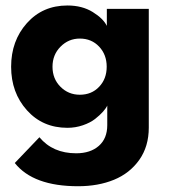

<svg xmlns="http://www.w3.org/2000/svg" viewBox="-20 -442 604 682"><path d="M257.5 219.5Q98 219.5 32.5 137L120 45.5Q167.5 102.5 250.5 102.5Q301 102.5 331 76.2Q361 50 361 2.5V-67Q357 -58 346 -45.5Q335 -33 317.8 -19.5Q300.5 -6 274.2 3Q248 12 219.5 12Q131.5 12 75.5 -50.5Q19.5 -113 19.5 -205Q19.5 -297 75.5 -359.8Q131.5 -422.5 219.5 -422.5Q272 -422.5 309.5 -399.2Q347 -376 359.5 -350V-410.5H508.5V11.5Q508.5 78 474.8 125.8Q441 173.5 385 196.5Q329 219.5 257.5 219.5ZM166.5 -205Q166.5 -162 194.8 -133.8Q223 -105.5 263.5 -105.5Q305.5 -105.5 332.2 -133.8Q359 -162 359 -205Q359 -248 332 -276.5Q305 -305 263.5 -305Q223.5 -305 195 -276.2Q166.5 -247.5 166.5 -205Z"/></svg>

Font: League Spartan
Style: Bold
Weight: 700
Foundry: The League of Moveable Type
Version: Version 2.002